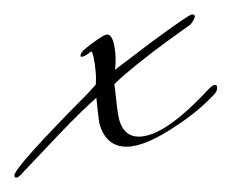

<svg xmlns="http://www.w3.org/2000/svg" viewBox="-84 -203 338 267"><path d="M-61 44Q-64 44 -64 41Q-64 30 36 -71L49 -85Q50 -92 49 -103.5Q48 -115 46 -124Q44 -133 42 -131Q34 -124 29 -124Q28 -124 28 -126Q28 -130 36 -136.5Q44 -143 53 -149Q62 -155 65 -155Q72 -155 75 -139Q78 -124 76 -106L126 -144Q179 -183 183 -183Q187 -183 187 -180Q187 -177 181 -169Q171 -162 149 -146Q127 -130 106 -113Q85 -96 75 -86Q76 -80 77 -69.5Q78 -59 80 -45Q85 -13 109 -13Q145 -13 206 -79Q212 -85 215 -85Q218 -85 218 -81Q218 -76 214 -72Q193 -49 161 -28Q118 1 92 1Q63 1 54 -32Q53 -39 52 -48Q51 -57 50 -67Q42 -60 28.5 -47Q15 -34 -4 -14L-56 41Q-59 44 -61 44Z"/></svg>

Font: Passions Conflict
Style: Regular
Weight: 400
Designer: Robert E. Leuschke
Foundry: Robert E. Leuschke
Version: Version 1.010; ttfautohint (v1.8.3)